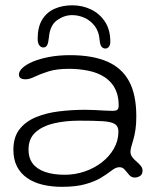

<svg xmlns="http://www.w3.org/2000/svg" viewBox="-20 -666 597 724"><path d="M213 38.5Q174 38.5 140.8 30.5Q107.5 22.5 82.8 5.5Q58 -11.5 44.2 -38Q30.5 -64.5 30.5 -101.5Q30.5 -148.5 53.2 -178Q76 -207.5 114.8 -223.8Q153.5 -240 202 -246Q250.5 -252 302 -252Q320 -252 339 -251Q358 -250 375 -249Q392 -248 403.5 -248Q417.5 -248 422.5 -252.2Q427.5 -256.5 427.5 -268Q427.5 -294 421 -314.2Q414.5 -334.5 402.5 -349.5Q390.5 -364.5 374 -375.5Q348.5 -392 313.8 -399.2Q279 -406.5 239.5 -406.5Q194 -406.5 163 -396.8Q132 -387 111.5 -377Q91 -367 77 -367Q64 -367 57.8 -371.2Q51.5 -375.5 51.5 -385.5Q51.5 -397.5 65.2 -410.2Q79 -423 104.5 -433.8Q130 -444.5 165.5 -451.2Q201 -458 244 -458Q328 -458 383.5 -434.2Q439 -410.5 466.5 -360Q494 -309.5 494 -227Q494 -198.5 490.8 -177Q487.5 -155.5 483 -140Q478.5 -124.5 475.2 -113.2Q472 -102 472 -93.5Q472 -82.5 478.8 -73.5Q485.5 -64.5 494.8 -56.8Q504 -49 510.8 -40.8Q517.5 -32.5 517.5 -22.5Q517.5 -8 507.8 -2.2Q498 3.5 488 3.5Q475.5 3.5 467 -6.5Q458.5 -16.5 450.5 -26Q442.5 -35.5 430.5 -35.5Q423.5 -35.5 416.2 -32.5Q409 -29.5 397.5 -20.5Q383.5 -9.5 361 4.2Q338.5 18 302.8 28.2Q267 38.5 213 38.5ZM224.5 -7Q263.5 -7 299.8 -19.5Q336 -32 364.5 -54.2Q393 -76.5 409.8 -106.2Q426.5 -136 426.5 -170Q426.5 -190 412.8 -198.5Q399 -207 366.8 -209Q334.5 -211 279 -211Q226.5 -211 183 -200.8Q139.5 -190.5 113.5 -166.8Q87.5 -143 87.5 -102Q87.5 -70.5 103.2 -49.5Q119 -28.5 149.8 -17.8Q180.5 -7 224.5 -7ZM143.5 -487Q134.5 -487 128.2 -495.2Q122 -503.5 122 -520Q122 -564.5 139.2 -592.2Q156.5 -620 186 -633Q215.5 -646 252.5 -646Q291 -646 323.5 -630.2Q356 -614.5 376 -584Q396 -553.5 396 -509Q396 -496 390.5 -489.5Q385 -483 377.5 -483Q368.5 -483 362.8 -490.2Q357 -497.5 355.5 -516.5Q353 -547.5 337.2 -568Q321.5 -588.5 298.8 -598.8Q276 -609 252 -609Q222.5 -609 195.5 -590Q168.5 -571 164.5 -525.5Q162.5 -504.5 157.8 -495.8Q153 -487 143.5 -487Z"/></svg>

Font: Gluten ExtraLight
Style: Regular
Weight: 250
Designer: Tyler Finck
Foundry: Etcetera Type Company
Version: Version 1.300